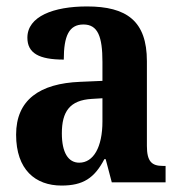

<svg xmlns="http://www.w3.org/2000/svg" viewBox="-20 -566 558 596"><path d="M171 10C238 10 273 -13 304 -72H308L327 0H494V-51H485C451 -51 436 -65 436 -113V-376C436 -501 373 -546 250 -546C146 -546 65 -515 65 -449C65 -401 101 -381 178 -381C178 -454 194 -490 239 -490C284 -490 298 -452 298 -374V-315L229 -312C103 -307 30 -256 30 -148C30 -39 90 10 171 10ZM226 -61C192 -61 172 -92 172 -152C172 -219 196 -255 265 -259L298 -261V-189C298 -109 270 -61 226 -61Z"/></svg>

Font: Noto Serif Condensed
Style: Bold
Weight: 700
Width: 3
Designer: Monotype Design Team
Foundry: Monotype Imaging Inc.
Version: Version 2.015